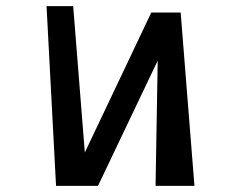

<svg xmlns="http://www.w3.org/2000/svg" viewBox="-20 -607 787 627"><path d="M615 0H488L495 -409L300 0H163L132 -587H219L257 -109L474 -566H570Z"/></svg>

Font: OpenDyslexic
Style: Regular
Weight: 400
Designer: Abbie Gonzalez
Version: Version 0.920;hotconv 1.0.109;makeotfexe 2.5.65596